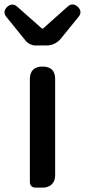

<svg xmlns="http://www.w3.org/2000/svg" viewBox="-49 -854 386 874"><path d="M202 -275V-494C202 -532 183 -551 145 -551C107 -551 87 -532 87 -494V-25C87 -10 97 0 112 0H144H147C180 0 202 -22 202 -55ZM23 -724 69 -667C80 -655 96 -647 112 -647H144H164C188 -647 212 -659 227 -677L309 -778C322 -793 319 -810 305 -823C291 -836 275 -838 260 -825L147 -724H142L29 -824C14 -837 -1 -836 -16 -823C-31 -809 -33 -793 -20 -777Z"/></svg>

Font: GenSenRounded2 TW M
Style: Regular
Weight: 500
Version: Version 2.100;PS 2.1;hotconv 16.6.51;makeotf.lib2.5.65220 DE